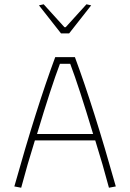

<svg xmlns="http://www.w3.org/2000/svg" viewBox="-20 -877 608 897"><path d="M162 -852 184 -857 281 -750H287L384 -857L406 -852L303 -721H265ZM47 -6Q150 -373 238 -610H330Q418 -373 521 -6L489 0Q461 -106 425 -221H143Q107 -106 79 0ZM415 -251Q348 -474 308 -579H260Q220 -474 153 -251Z"/></svg>

Font: Athiti ExtraLight
Style: Regular
Weight: 275
Designer: CadsonDemak Team
Foundry: CadsonDemak
Version: Version 1.033